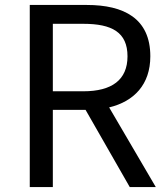

<svg xmlns="http://www.w3.org/2000/svg" viewBox="-20 -754 676 774"><path d="M100 0H193V-311H325L503 0H608L420 -321C520 -345 586 -413 586 -527C586 -680 479 -734 330 -734H100ZM193 -386V-658H316C431 -658 494 -624 494 -527C494 -432 431 -386 316 -386Z"/></svg>

Font: Microsoft YaHei
Style: Regular
Weight: 400
Designer: Ryoko NISHIZUKA 西塚涼子 (kana, bopomofo & ideographs); Paul D. Hunt (Latin, Greek & Cyrillic); Sandoll Communications 산돌커뮤니
Foundry: Adobe
Version: Version 2.001;hotconv 1.0.111;makeotfexe 2.5.65597